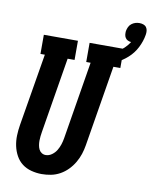

<svg xmlns="http://www.w3.org/2000/svg" viewBox="-96 -958 821 1037"><g transform="rotate(10 314.5 -439.5)"><path d="M205 8Q176 8 147.5 0.5Q119 -7 97.5 -23.5Q76 -40 62.5 -64.5Q49 -89 43 -117Q37 -145 38 -174.5Q39 -204 44 -234L110 -630H86V-735H273V-630H235L167 -217Q165 -204 163.5 -192Q162 -180 162 -167.5Q162 -155 164 -143Q166 -131 171 -120.5Q176 -110 186 -103.5Q196 -97 208 -97Q226 -97 242 -108.5Q258 -120 267.5 -136Q277 -152 282.5 -169Q288 -186 291 -204L361 -630H337V-735H524V-630H486L413 -187Q409 -162 401 -137.5Q393 -113 379.5 -90Q366 -67 347 -47.5Q328 -28 304.5 -15Q281 -2 255.5 3Q230 8 205 8ZM424 -630 407 -683Q429 -688 450 -696Q471 -704 491 -715.5Q511 -727 528 -743Q545 -759 557 -778Q547 -779 538.5 -783Q530 -787 525 -795Q520 -803 519 -812.5Q518 -822 519 -832Q521 -843 526 -854Q531 -865 540.5 -872.5Q550 -880 561 -883.5Q572 -887 584 -887Q595 -887 605.5 -883.5Q616 -880 622 -871.5Q628 -863 629 -852Q630 -841 628 -830Q622 -794 604.5 -759.5Q587 -725 558 -699Q529 -673 494 -656.5Q459 -640 424 -630Z"/></g></svg>

Font: Iosevka Slab Extrabold Oblique
Style: Regular
Weight: 800
Italic angle: -9°
Monospace: yes
Designer: Belleve Invis
Foundry: Belleve Invis
Version: Version 11.1.1; ttfautohint (v1.8.3)